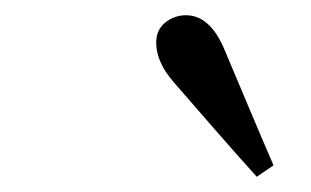

<svg xmlns="http://www.w3.org/2000/svg" viewBox="-20 -724 408 252"><path d="M339 -507 317 -492Q289 -523 262.5 -553.5Q236 -584 209 -615Q185 -642 185 -668Q185 -685 197 -694.5Q209 -704 224 -704Q256 -704 275 -658Q291 -620 307 -582Q323 -544 339 -507Z"/></svg>

Font: Lisu Bosa Medium
Style: Italic
Weight: 500
Italic angle: -19°
Designer: David Morse, Annie Olsen, Victor Gaultney, Frank Grießhammer (Latin)
Foundry: SIL International
Version: Version 2.000